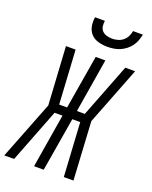

<svg xmlns="http://www.w3.org/2000/svg" viewBox="-197 -1047 903 1140"><g transform="rotate(20 254.5 -477.5)"><path d="M-25 0 119 -368 97 -735H158L178 -395H228L285 -735H346L290 -395H340L472 -735H534L391 -368L412 0H351L331 -340H281L224 0H163L219 -340H169L37 0ZM329 -815Q300 -815 272 -822.5Q244 -830 225.5 -849.5Q207 -869 201.5 -897.5Q196 -926 201 -955H263Q260 -938 262.5 -920.5Q265 -903 276 -891.5Q287 -880 304 -875Q321 -870 338 -870Q356 -870 374 -875Q392 -880 406.5 -891.5Q421 -903 429.5 -920Q438 -937 441 -955H503Q499 -935 492 -916Q485 -897 472.5 -880Q460 -863 443 -850Q426 -837 407 -829Q388 -821 368 -818Q348 -815 329 -815Z"/></g></svg>

Font: Iosevka Curly Light Oblique
Style: Regular
Weight: 300
Italic angle: -9°
Monospace: yes
Designer: Belleve Invis
Foundry: Belleve Invis
Version: Version 11.1.0; ttfautohint (v1.8.3)